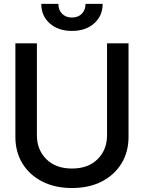

<svg xmlns="http://www.w3.org/2000/svg" viewBox="-20 -949 735 981"><path d="M526.9 -727.5H636.7V-249Q636.7 -172.9 600.8 -114Q564.9 -55.2 500 -21.7Q435.1 11.7 347.7 11.7Q260.7 11.7 195.6 -21.7Q130.4 -55.2 94.5 -114Q58.6 -172.9 58.6 -249V-727.5H168.5V-257.8Q168.5 -184.1 216.6 -136Q264.6 -87.9 347.7 -87.9Q430.7 -87.9 478.8 -136Q526.9 -184.1 526.9 -257.8ZM347.7 -791Q277.8 -791 234.4 -829.3Q190.9 -867.7 190.9 -929.2H278.3Q278.3 -897.9 297.4 -878.7Q316.4 -859.4 347.7 -859.4Q378.9 -859.4 397.9 -878.7Q417 -897.9 417 -929.2H504.4Q504.4 -867.7 460.9 -829.3Q417.5 -791 347.7 -791Z"/></svg>

Font: Inter Tight Medium
Style: Regular
Weight: 500
Designer: Rasmus Andersson
Foundry: rsms
Version: Version 3.004; ttfautohint (v1.8.4.7-5d5b)